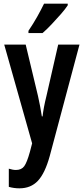

<svg xmlns="http://www.w3.org/2000/svg" viewBox="-20 -786 456 1046"><path d="M3 -543H120L187 -263Q193 -236 198.5 -207.5Q204 -179 208 -152H212Q217 -199 233 -263L297 -543H413L251 64Q225 158 186.5 199Q148 240 86 240Q71 240 56.5 238Q42 236 28 232V133Q50 140 67 140Q97 140 112 119.5Q127 99 143 41L155 -5ZM349 -757Q336 -737 312 -709.5Q288 -682 261.5 -654Q235 -626 212 -606H135V-618Q162 -658 183 -695.5Q204 -733 220 -766H349Z"/></svg>

Font: Noto Sans Thai Looped ExtraCondensed SemiBold
Style: Regular
Weight: 600
Width: 2
Designer: Sasikarn Vongin, Ben Mitchell
Foundry: The Fontpad Ltd
Version: Version 1.001; ttfautohint (v1.8.4.7-5d5b)